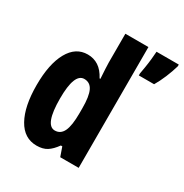

<svg xmlns="http://www.w3.org/2000/svg" viewBox="-176 -898 1002 1046"><g transform="rotate(30 324.5 -375.0)"><path d="M649 -749Q638 -711 621.5 -671.5Q605 -632 586 -600H490V-613Q493 -629 497.5 -656.5Q502 -684 505 -712.5Q508 -741 509 -760H649ZM198 10Q119 10 76.5 -66.5Q34 -143 34 -276Q34 -409 76 -484.5Q118 -560 193 -560Q231 -560 261 -540.5Q291 -521 313 -479H318Q316 -514 314.5 -538.5Q313 -563 313 -578V-760H458V0H342L322 -57H313Q288 -22 262.5 -6Q237 10 198 10ZM243 -111Q279 -111 296 -146.5Q313 -182 313 -261V-292Q313 -366 296.5 -400.5Q280 -435 243 -435Q181 -435 181 -277Q181 -111 243 -111Z"/></g></svg>

Font: Noto Sans ExtraCondensed ExtraBold
Style: Regular
Weight: 800
Width: 2
Designer: Monotype Design Team
Foundry: Monotype Imaging Inc.
Version: Version 2.013; ttfautohint (v1.8.4.7-5d5b)